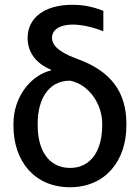

<svg xmlns="http://www.w3.org/2000/svg" viewBox="-20 -781 589 811"><path d="M96.6 -620.7C96.6 -557.9 134.6 -511.4 195.7 -486.5V-483.7C109 -462.4 36.9 -371.4 36.9 -258.5V-248.6C36.9 -101.9 124.6 9.9 275.9 9.9C424.7 9.9 513.8 -102.3 513.8 -249.3V-259.2C513.8 -390.3 449.9 -481.2 305 -532.7C218 -564.3 199.6 -595.9 199.6 -621.1C199.6 -653.8 230.5 -677.2 286.9 -677.2C334.9 -677.2 388.1 -660.5 416.5 -649.1V-735.4C372.5 -752.1 335.2 -760.7 284.8 -760.7C167.3 -760.7 96.6 -704.9 96.6 -620.7ZM139.2 -250V-259.9C139.2 -356.9 181.5 -440.3 275.9 -440.3C358.3 -423.7 411.6 -338.4 411.6 -259.9V-250C411.6 -152.7 369.3 -71.7 275.9 -71.7C181.5 -71.7 139.2 -152.7 139.2 -250Z"/></svg>

Font: Margiela Sans Text
Style: Regular
Weight: 400
Designer: Stefan Endress, Andreas Faust
Version: Version 1.100;FEAKit 1.0